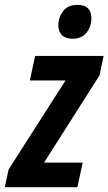

<svg xmlns="http://www.w3.org/2000/svg" viewBox="-59 -777 450 797"><path d="M-39.1 0 -22.9 -74.2 212.9 -442.9H64.9L86.9 -544.9H371.1L354 -463.9L124 -102.1H284.2L262.2 0ZM242.2 -616.2Q212.9 -616.2 198 -631.3Q183.1 -646.5 183.1 -671.9Q183.1 -705.1 203.1 -731Q223.1 -756.8 262.2 -756.8Q320.3 -756.8 320.3 -701.2Q320.3 -667 300.3 -641.6Q280.3 -616.2 242.2 -616.2Z"/></svg>

Font: Open Sans Condensed
Style: Bold Italic
Weight: 700
Width: 3
Italic angle: -12°
Designer: Monotype Design Team
Foundry: Monotype Imaging Inc.
Version: Version 3.003; ttfautohint (v1.8.4)